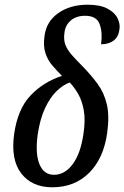

<svg xmlns="http://www.w3.org/2000/svg" viewBox="-20 -785 528 815"><path d="M202 10Q116 10 70.5 -48.5Q25 -107 40 -216Q55 -322 109.5 -379.5Q164 -437 243 -463Q220 -486 201 -508.5Q182 -531 172.5 -560.5Q163 -590 169 -633Q177 -694 227.5 -729.5Q278 -765 352 -765Q405 -765 436 -748.5Q467 -732 479 -707.5Q491 -683 487 -660Q483 -628 462 -612.5Q441 -597 409 -597Q416 -647 403 -682.5Q390 -718 341 -718Q304 -718 281 -698.5Q258 -679 254 -649Q249 -617 257.5 -595Q266 -573 284.5 -552Q303 -531 331 -503Q367 -466 394.5 -428.5Q422 -391 433.5 -342Q445 -293 435 -221Q420 -113 358.5 -51.5Q297 10 202 10ZM209 -43Q255 -43 288.5 -88Q322 -133 334 -215Q343 -274 336 -315Q329 -356 312.5 -385Q296 -414 276 -435Q248 -425 220.5 -398.5Q193 -372 171.5 -326.5Q150 -281 140 -214Q129 -133 147.5 -88Q166 -43 209 -43Z"/></svg>

Font: Noto Serif ExtraCondensed Medium
Style: Italic
Weight: 500
Width: 2
Italic angle: -12°
Designer: Monotype Design Team
Foundry: Monotype Imaging Inc.
Version: Version 2.013; ttfautohint (v1.8.4.7-5d5b)